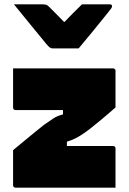

<svg xmlns="http://www.w3.org/2000/svg" viewBox="-20 -861 590 881"><path d="M341 -639Q311 -639 281 -639Q251 -639 221 -639Q214 -639 208.5 -643Q203 -647 191 -661Q184 -670 167 -690.5Q150 -711 128 -738Q106 -765 84 -792Q62 -819 44 -841Q76 -841 109.5 -841Q143 -841 176 -841Q187 -841 192.5 -839Q198 -837 205 -830Q214 -821 235 -800Q256 -779 294 -740L242 -760H306L255 -739Q292 -777 314.5 -800Q337 -823 356 -841H483Q488 -841 490 -840Q492 -839 493 -837Q494 -835 494 -832Q494 -828 491 -823.5Q488 -819 476 -804Q465 -791 447 -768Q429 -745 408 -720Q387 -695 369 -673Q351 -651 341 -639ZM40 -547H499Q503 -547 505 -545.5Q507 -544 508.5 -542Q510 -540 510 -536V-368Q492 -353 476.5 -339Q461 -325 446.5 -313.5Q432 -302 419.5 -291.5Q407 -281 395.5 -272Q384 -263 373 -255Q346 -236 327 -226.5Q308 -217 287 -211V-191Q314 -191 341 -191Q368 -191 394 -191H499Q504 -191 507 -188Q510 -185 510 -180Q510 -135 510 -90Q510 -45 510 0H51Q48 0 45.5 -1.5Q43 -3 41.5 -5Q40 -7 40 -11V-172Q75 -201 100.5 -222Q126 -243 145.5 -259Q165 -275 183 -289Q207 -306 225.5 -318Q244 -330 269 -336V-356Q242 -356 215.5 -356Q189 -356 162 -356H51Q48 -356 45.5 -357.5Q43 -359 41.5 -361.5Q40 -364 40 -367Q40 -412 40 -454.5Q40 -497 40 -547Z"/></svg>

Font: Recursive Black
Style: Regular
Weight: 900
Version: Version 1.085